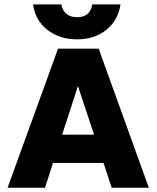

<svg xmlns="http://www.w3.org/2000/svg" viewBox="-20 -878 732 898"><path d="M543.5 -857.5Q533 -783.5 477.8 -738.8Q422.5 -694 340.5 -694Q257.5 -694 201 -738.8Q144.5 -783.5 134.5 -857.5H267Q271.5 -828.5 290.8 -813Q310 -797.5 340.5 -797.5Q402 -797.5 411.5 -857.5ZM676 0H502.5L464 -116H228L190.5 0H15.5L251.5 -650.5H441.5ZM344.5 -475.5 270.5 -248H420Z"/></svg>

Font: Overused Grotesk ExtraBold
Style: Regular
Weight: 800
Version: Version 0.004